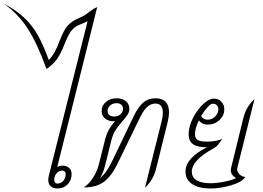

<svg xmlns="http://www.w3.org/2000/svg" viewBox="-200 -1064 1501 1094"><path d="M208 -72Q208 -36 185 -13Q162 10 127 10Q102 10 88.5 -3Q75 -16 75 -39Q75 -50 78 -62L299 -943Q279 -933 265 -928Q226 -914 207 -889.5Q188 -865 165 -806Q146 -757 124 -726.5Q102 -696 65 -671Q11 -820 -44 -904Q-99 -988 -180 -1044Q-107 -1006 -61 -962Q-15 -918 16 -862.5Q47 -807 78 -722Q97 -742 111 -767Q125 -792 138 -827Q155 -871 168.5 -894Q182 -917 201.5 -933Q221 -949 257 -964Q281 -974 304 -993Q306 -994 318.5 -1003.5Q331 -1013 354 -1024L126 -112Q140 -120 156 -120Q180 -120 194 -107Q208 -94 208 -72ZM174 -72Q174 -81 169 -86.5Q164 -92 156 -92Q136 -92 122.5 -76.5Q109 -61 109 -38Q109 -29 114 -23.5Q119 -18 127 -18Q147 -18 160.5 -33.5Q174 -49 174 -72Z M763 -424Q763 -401 755 -367L689 -101Q673 -38 626 6L721 -373Q728 -400 728 -422Q728 -474 685 -474Q659 -474 637 -453Q615 -432 593 -385L474 -140Q437 -62 393.5 -29Q350 4 277 4Q306 -14 329 -49.5Q352 -85 363 -126L399 -270Q414 -328 456 -374Q453 -373 445 -373Q419 -373 399 -388.5Q379 -404 379 -431Q379 -462 403.5 -483Q428 -504 465 -504Q497 -504 517 -487.5Q537 -471 537 -445Q537 -427 527.5 -411.5Q518 -396 493 -368Q466 -336 454.5 -316.5Q443 -297 436 -270L400 -126Q390 -83 370 -49Q391 -67 407.5 -90.5Q424 -114 442 -152L561 -400Q587 -455 616 -479.5Q645 -504 685 -504Q763 -504 763 -424ZM450 -400Q472 -400 486.5 -413Q501 -426 501 -444Q501 -459 491 -467.5Q481 -476 464 -476Q442 -476 427.5 -463Q413 -450 413 -432Q413 -417 423 -408.5Q433 -400 450 -400Z M1198 -56Q1177 -25 1115 -7.5Q1053 10 1001 10Q933 10 895 -15Q857 -40 857 -87Q857 -163 979 -225Q924 -225 899.5 -242.5Q875 -260 875 -300Q875 -343 899 -390.5Q923 -438 957 -470Q991 -502 1017 -502Q1044 -502 1061 -485Q1078 -468 1078 -441Q1078 -406 1050.5 -380Q1023 -354 982 -354Q967 -354 954 -360.5Q941 -367 933 -378Q911 -332 911 -300Q911 -276 926 -266.5Q941 -257 979 -257Q1027 -257 1066 -272Q1051 -250 1041 -238Q1031 -226 1014 -217Q950 -182 921.5 -149Q893 -116 893 -87Q893 -20 1001 -20Q1035 -20 1081.5 -29.5Q1128 -39 1146 -50Q1131 -57 1123 -68.5Q1115 -80 1115 -94Q1115 -101 1116 -104L1187 -393Q1202 -455 1250 -500L1152 -106Q1148 -89 1163.5 -72.5Q1179 -56 1198 -56ZM946 -403Q959 -382 982 -382Q1008 -382 1026 -400Q1044 -418 1044 -441Q1044 -456 1035.5 -464.5Q1027 -473 1012 -473Q1001 -473 982.5 -453Q964 -433 946 -403Z"/></svg>

Font: Srisakdi
Style: Regular
Weight: 400
Designer: Cadson Demak Co.,Ltd.
Foundry: Cadson Demak Co.,Ltd.
Version: Version 1.000